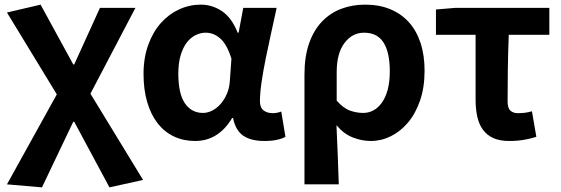

<svg xmlns="http://www.w3.org/2000/svg" viewBox="-20 -594 2418 828"><path d="M10 201 225 -187 10 -540 155 -574 296 -316H300L411 -560H564L370 -190L597 182L452 214L300 -69H296L161 214Z M821 14Q771 14 730 -5.5Q689 -25 660 -62Q631 -99 615 -153Q599 -207 599 -275Q599 -345 619.5 -401Q640 -457 674 -495Q708 -533 752.5 -553.5Q797 -574 846 -574Q895 -574 937 -546Q979 -518 1005 -453H1009L1029 -560H1173Q1162 -509 1149.5 -452.5Q1137 -396 1126 -342Q1115 -288 1108 -240Q1101 -192 1101 -158Q1101 -130 1116.5 -118Q1132 -106 1156 -106Q1175 -106 1193 -113L1211 -4Q1197 4 1174.5 9Q1152 14 1120 14Q1063 14 1029.5 -8.5Q996 -31 985 -85H981Q922 14 821 14ZM855 -107Q876 -107 896 -117.5Q916 -128 932 -146.5Q948 -165 958.5 -189.5Q969 -214 971 -242L978 -341Q959 -402 930.5 -427.5Q902 -453 867 -453Q845 -453 823.5 -442.5Q802 -432 785.5 -410.5Q769 -389 759 -355.5Q749 -322 749 -277Q749 -190 777.5 -148.5Q806 -107 855 -107Z M1293 -273Q1293 -350 1313 -407Q1333 -464 1368.5 -501Q1404 -538 1451.5 -556Q1499 -574 1555 -574Q1615 -574 1662.5 -554.5Q1710 -535 1743 -498.5Q1776 -462 1793.5 -409Q1811 -356 1811 -289Q1811 -217 1791.5 -160.5Q1772 -104 1739.5 -65.5Q1707 -27 1665.5 -6.5Q1624 14 1579 14Q1541 14 1502 -1Q1463 -16 1431 -54Q1434 15 1436.5 75Q1439 135 1441 201H1293ZM1546 -107Q1570 -107 1590.5 -118Q1611 -129 1627 -151.5Q1643 -174 1652 -207.5Q1661 -241 1661 -287Q1661 -368 1634 -410.5Q1607 -453 1550 -453Q1499 -453 1465.5 -408.5Q1432 -364 1432 -283V-160Q1461 -127 1489.5 -117Q1518 -107 1546 -107Z M2176 14Q2135 14 2107.5 1.5Q2080 -11 2063 -34Q2046 -57 2038.5 -90Q2031 -123 2031 -164V-444H1860V-553L1942 -560H2349V-444H2174Q2171 -365 2170 -291Q2169 -217 2169 -157Q2169 -128 2181 -117Q2193 -106 2213 -106Q2228 -106 2242 -107.5Q2256 -109 2274 -114L2293 -4Q2269 4 2239.5 9Q2210 14 2176 14Z"/></svg>

Font: SpoqaHanSansJP-Bold
Style: Regular
Weight: 700
Designer: [Source Han Sans]
Ryoko NISHIZUKA  (kana & ideographs); Paul D. Hunt (Latin, Greek & Cyrillic); Wenlong ZHANG  (bopomofo
Foundry: Spoqa (http://bi.spoqa.com)
Version: Version 1.002.20150607